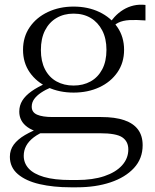

<svg xmlns="http://www.w3.org/2000/svg" viewBox="-20 -554 659 817"><path d="M599 -467Q559 -470 531 -468.5Q503 -467 483.5 -457.5Q464 -448 448 -426L435 -439Q450 -463 467 -481.5Q484 -500 504.5 -512.5Q525 -525 548.5 -530.5Q572 -536 599 -533ZM293 -160Q233 -160 184 -182.5Q135 -205 106.5 -246Q78 -287 78 -342Q78 -397 106.5 -438.5Q135 -480 184 -503Q233 -526 293 -526Q354 -526 402.5 -503Q451 -480 479.5 -438.5Q508 -397 508 -342Q508 -287 479.5 -246Q451 -205 402.5 -182.5Q354 -160 293 -160ZM293 -190Q334 -190 365.5 -207.5Q397 -225 415 -259Q433 -293 433 -342Q433 -390 415 -424.5Q397 -459 366 -477.5Q335 -496 293 -496Q252 -496 220.5 -477.5Q189 -459 171.5 -424.5Q154 -390 154 -341Q154 -293 171.5 -259Q189 -225 220.5 -207.5Q252 -190 293 -190ZM280 243Q207 243 148.5 229.5Q90 216 56 187Q22 158 22 113Q22 84 38.5 61.5Q55 39 86.5 20.5Q118 2 164 -15L179 1Q145 14 123.5 30.5Q102 47 91.5 66.5Q81 86 81 109Q81 140 102 163Q123 186 167 199Q211 212 281 212H307Q375 212 424 195.5Q473 179 499.5 149.5Q526 120 526 82Q526 48 500.5 30.5Q475 13 405 13H143L144 8Q115 0 97 -13Q79 -26 70.5 -42.5Q62 -59 62 -79Q62 -105 75 -126Q88 -147 114 -165.5Q140 -184 177 -200L199 -183Q173 -172 154.5 -159.5Q136 -147 125.5 -132.5Q115 -118 115 -100Q115 -76 138 -66Q161 -56 204 -56H410Q470 -56 509 -42.5Q548 -29 567.5 -2.5Q587 24 587 64Q587 121 550 161Q513 201 450 222Q387 243 308 243Z"/></svg>

Font: Roboto Serif 120pt Expanded Light
Style: Regular
Weight: 300
Width: 7
Designer: Greg Gazdowicz
Foundry: Commercial Type
Version: Version 1.008